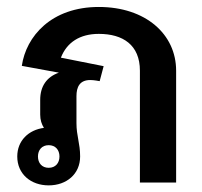

<svg xmlns="http://www.w3.org/2000/svg" viewBox="-20 -538 594 565"><path d="M123.3 -110.8C143.3 -110.8 155 -96.7 155 -77.5C155 -58.3 143.3 -44.2 123.3 -44.2C103.3 -44.2 91.7 -58.3 91.7 -77.5C91.7 -96.7 103.3 -110.8 123.3 -110.8ZM270.8 -517.5C130.8 -517.5 56.7 -430.8 44.2 -344.2L153.3 -324.2C117.5 -311.7 98.3 -284.2 98.3 -244.2V-200.8C98.3 -185 102.5 -172.5 109.2 -161.7C64.2 -155.8 30.8 -124.2 30.8 -77.5C30.8 -25.8 70.8 7.5 123.3 7.5C175.8 7.5 215.8 -25.8 215.8 -77.5C215.8 -116.7 205 -137.5 205 -175.8V-255C205 -281.7 214.2 -302.5 245.8 -302.5C257.5 -302.5 272.5 -299.2 273.3 -299.2L285 -343.3L159.2 -368.3C176.7 -413.3 215 -438.3 270.8 -438.3C341.7 -438.3 391.7 -405.8 391.7 -330V-0.8H498.3V-330C498.3 -437.5 408.3 -517.5 270.8 -517.5Z"/></svg>

Font: Boon SemiBold
Style: Regular
Weight: 600
Designer: Sungsit Sawaiwan
Foundry: FontUni
Version: Version 2.0